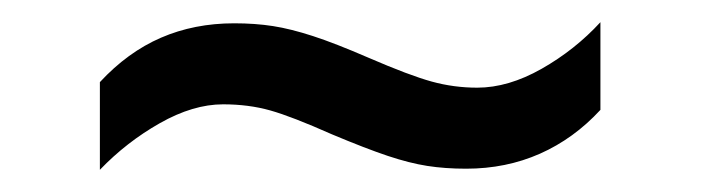

<svg xmlns="http://www.w3.org/2000/svg" viewBox="-20 -409 632 173"><path d="M70 -335Q95 -362 125 -375Q155 -388 191 -388Q210 -388 226 -385.5Q242 -383 262 -376.5Q282 -370 312 -357Q349 -341 369 -335.5Q389 -330 410 -330Q438 -330 468 -347Q498 -364 521 -389V-310Q497 -284 466.5 -270.5Q436 -257 400 -257Q381 -257 365 -259.5Q349 -262 329.5 -268.5Q310 -275 279 -288Q243 -304 223.5 -309.5Q204 -315 181 -315Q154 -315 124 -298Q94 -281 70 -256Z"/></svg>

Font: hexlmalayalam05
Style: Book
Weight: 400
Designer: Jelle Bosma - Monotype Design Team
Foundry: Monotype Imaging Inc.
Version: Version 2.003